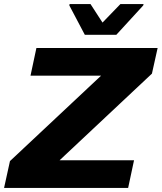

<svg xmlns="http://www.w3.org/2000/svg" viewBox="-27 -924 795 944"><path d="M-7 0 22 -132 470 -552H123L152 -688H748L720 -562L266 -136H632L603 0ZM390 -753 314 -897 315 -904H418L477 -813L565 -904H679L677 -897L545 -753Z"/></svg>

Font: Saira Expanded
Style: Bold Italic
Weight: 700
Width: 7
Italic angle: -12°
Designer: Hector Gatti with collaboration of the Omnibus-Type team
Foundry: Omnibus-Type
Version: Version 1.101